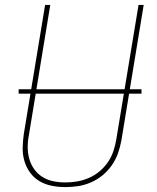

<svg xmlns="http://www.w3.org/2000/svg" viewBox="-20 -755 640 783"><path d="M246 8Q218 8 190.5 2.5Q163 -3 140.5 -16.5Q118 -30 102.5 -51.5Q87 -73 79.5 -98.5Q72 -124 72.5 -152Q73 -180 77 -208L164 -735H185L98 -205Q93 -180 93 -155Q93 -130 99.5 -107Q106 -84 119.5 -65Q133 -46 153 -33.5Q173 -21 197 -16Q221 -11 246 -11Q270 -11 294 -15Q318 -19 341.5 -29Q365 -39 385 -55.5Q405 -72 419.5 -93Q434 -114 442 -137.5Q450 -161 454 -185L545 -735H566L475 -182Q470 -155 461 -129.5Q452 -104 436 -81Q420 -58 398 -40Q376 -22 350.5 -11Q325 0 298.5 4Q272 8 246 8ZM56 -373V-391H557V-373Z"/></svg>

Font: Iosevka Curly ThExObl
Style: Regular
Weight: 100
Width: 7
Italic angle: -9°
Monospace: yes
Designer: Belleve Invis
Foundry: Belleve Invis
Version: Version 11.1.0; ttfautohint (v1.8.3)